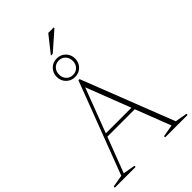

<svg xmlns="http://www.w3.org/2000/svg" viewBox="-301 -1164 1283 1283"><g transform="rotate(-45 340.0 -523.0)"><path d="M597.5 -26 683.5 -11V0H471.5V-11L557.5 -26L460.5 -276.5H201.5L106 -26L192 -11V0H-4V-11L82.5 -26L331.5 -680H342ZM210 -299.5H452L330 -614.5ZM331.5 -885.5Q368.5 -885.5 393.5 -860.5Q418.5 -835.5 418.5 -798Q418.5 -760.5 393.5 -735.5Q368.5 -710.5 331.5 -710.5Q294.5 -710.5 269.5 -735.5Q244.5 -760.5 244.5 -798Q244.5 -835.5 269.5 -860.5Q294.5 -885.5 331.5 -885.5ZM331.5 -730Q360 -730 378.2 -749.2Q396.5 -768.5 396.5 -798Q396.5 -827.5 378.2 -846.8Q360 -866 331.5 -866Q303 -866 284.8 -846.8Q266.5 -827.5 266.5 -798Q266.5 -768.5 284.8 -749.2Q303 -730 331.5 -730ZM317.5 -926 412.5 -1046H464V-1039L335 -926Z"/></g></svg>

Font: Newsreader 16pt ExtraLight
Style: Regular
Weight: 275
Designer: Hugues Gentile
Foundry: Production Type
Version: Version 1.003; ttfautohint (v1.8.3)